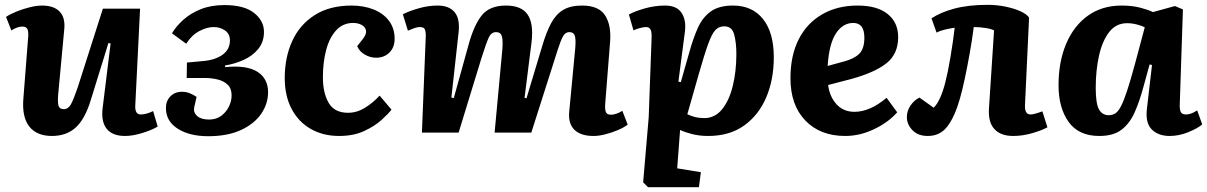

<svg xmlns="http://www.w3.org/2000/svg" viewBox="-20 -549 4998 795"><path d="M5 -479Q21 -490 48 -501Q75 -512 103.5 -519Q132 -526 154 -526Q203 -526 227 -501Q251 -476 246 -427L221 -159Q218 -124 222.5 -110.5Q227 -97 244 -97Q262 -97 273 -116Q284 -135 303 -191L406 -513H560L540 -110Q539 -75 563 -75Q575 -75 588.5 -79Q602 -83 614 -89L633 -25Q608 -10 568.5 2Q529 14 498 14Q445 14 421.5 -16Q398 -46 405 -102L438 -369L429 -371L356 -135Q332 -56 293.5 -21Q255 14 195 14Q132 14 101 -25.5Q70 -65 77 -144L97 -400Q98 -423 92 -431Q86 -439 73 -439Q52 -439 27 -423Z M842 15Q765 15 716 -16Q667 -47 667 -102Q667 -131 685.5 -150Q704 -169 733 -169Q751 -169 765.5 -163Q780 -157 794 -148L784 -104Q780 -83 796.5 -68.5Q813 -54 846 -54Q875 -54 895.5 -69Q916 -84 927.5 -107Q939 -130 939 -154Q939 -183 922.5 -198.5Q906 -214 881 -220Q856 -226 830 -226H753L754 -290L819 -296Q870 -300 901 -322Q932 -344 932 -382Q932 -409 911.5 -423Q891 -437 865 -437Q837 -437 805.5 -420.5Q774 -404 751 -368L692 -411Q709 -440 739 -467Q769 -494 811.5 -511Q854 -528 909 -528Q991 -528 1032 -495.5Q1073 -463 1073 -417Q1073 -375 1049 -346Q1025 -317 988 -300.5Q951 -284 912 -278V-271Q1001 -280 1045.5 -252Q1090 -224 1090 -167Q1090 -120 1062 -78.5Q1034 -37 978.5 -11Q923 15 842 15Z M1436 -526Q1486 -526 1526.5 -510Q1567 -494 1590.5 -463Q1614 -432 1614 -388Q1614 -353 1592.5 -331.5Q1571 -310 1537 -310Q1513 -310 1490.5 -323Q1468 -336 1459 -358L1482 -387Q1498 -407 1495.5 -422Q1493 -437 1478 -445.5Q1463 -454 1442 -454Q1400 -454 1372 -423.5Q1344 -393 1330.5 -342Q1317 -291 1317 -229Q1317 -164 1341 -123Q1365 -82 1421 -82Q1457 -82 1490 -102Q1523 -122 1552 -153L1601 -95Q1589 -79 1560.5 -53Q1532 -27 1488 -6.5Q1444 14 1384 14Q1318 14 1267 -15Q1216 -44 1187.5 -98Q1159 -152 1159 -226Q1159 -311 1190 -379Q1221 -447 1283 -486.5Q1345 -526 1436 -526Z M2060 -344Q2063 -382 2058 -399Q2053 -416 2034 -416Q2014 -416 2003.5 -393Q1993 -370 1974 -310L1879 0H1727L1743 -401Q1743 -422 1738 -429.5Q1733 -437 1718 -437Q1708 -437 1695.5 -432.5Q1683 -428 1669 -422L1648 -490Q1676 -504 1715 -515Q1754 -526 1792 -526Q1839 -526 1862 -499Q1885 -472 1879 -416L1849 -145L1859 -143L1920 -363Q1942 -444 1974.5 -485Q2007 -526 2075 -526Q2139 -526 2164.5 -489Q2190 -452 2181 -375L2152 -144L2160 -142L2225 -358Q2242 -416 2262 -453Q2282 -490 2312 -508Q2342 -526 2390 -526Q2460 -526 2486 -484.5Q2512 -443 2506 -374L2486 -120Q2484 -97 2488.5 -85.5Q2493 -74 2510 -74Q2530 -74 2557 -90L2579 -33Q2562 -20 2536.5 -9.5Q2511 1 2485 7.5Q2459 14 2438 14Q2384 14 2358 -12Q2332 -38 2337 -87L2362 -351Q2365 -389 2359.5 -402.5Q2354 -416 2338 -416Q2326 -416 2318 -408Q2310 -400 2300.5 -375Q2291 -350 2275 -298L2180 0H2028Z M2678 -392Q2679 -417 2673.5 -427Q2668 -437 2655 -437Q2645 -437 2628.5 -432.5Q2612 -428 2603 -423L2584 -489Q2610 -503 2651 -514.5Q2692 -526 2734 -526Q2782 -526 2802 -496Q2822 -466 2816 -418L2789 -211L2799 -209L2834 -332Q2850 -390 2869.5 -433.5Q2889 -477 2923 -501.5Q2957 -526 3015 -526Q3095 -526 3139.5 -470Q3184 -414 3184 -312Q3184 -220 3153 -146.5Q3122 -73 3061.5 -29.5Q3001 14 2912 14Q2876 14 2845 6Q2814 -2 2796 -11L2784 148L2882 164L2874 226H2663L2643 206L2666 -63ZM2979 -440Q2957 -440 2942.5 -425Q2928 -410 2912.5 -367.5Q2897 -325 2873 -241L2826 -76Q2840 -69 2857.5 -64.5Q2875 -60 2896 -60Q2940 -60 2969.5 -96Q2999 -132 3014 -192.5Q3029 -253 3029 -325Q3029 -372 3020 -406Q3011 -440 2979 -440Z M3531 -526Q3612 -526 3655.5 -491Q3699 -456 3699 -395Q3699 -326 3651 -287.5Q3603 -249 3505 -222L3409 -197Q3415 -149 3443.5 -117.5Q3472 -86 3518 -86Q3582 -86 3651 -144L3695 -84Q3658 -42 3599 -14Q3540 14 3480 14Q3376 14 3314.5 -50Q3253 -114 3253 -225Q3253 -319 3287 -386Q3321 -453 3384 -489.5Q3447 -526 3531 -526ZM3559 -393Q3559 -454 3513 -454Q3470 -454 3441.5 -411Q3413 -368 3407 -276L3473 -294Q3516 -305 3537.5 -326Q3559 -347 3559 -393Z M3837 -473Q3874 -498 3932 -513.5Q3990 -529 4070 -529Q4107 -529 4143.5 -521.5Q4180 -514 4206 -502Q4232 -490 4241 -476L4224 -112Q4223 -75 4247 -75Q4261 -75 4296 -88L4317 -22Q4296 -10 4255.5 2Q4215 14 4175 14Q4124 14 4097.5 -14.5Q4071 -43 4075 -101L4096 -423Q4086 -429 4061.5 -433Q4037 -437 4012 -437Q4005 -383 3995 -327Q3985 -271 3974.5 -222Q3964 -173 3955 -142Q3934 -67 3903.5 -26.5Q3873 14 3822 14Q3781 14 3758 -10Q3735 -34 3735 -64Q3735 -90 3750 -112Q3765 -134 3787 -145L3846 -103Q3874 -130 3894 -207Q3905 -250 3915.5 -312.5Q3926 -375 3933 -434Q3916 -432 3894.5 -427Q3873 -422 3858 -414Z M4865 -118Q4864 -96 4869 -85.5Q4874 -75 4891 -75Q4912 -75 4937 -92L4958 -34Q4940 -18 4901 -2Q4862 14 4823 14Q4776 14 4749 -13Q4722 -40 4729 -99L4750 -280L4740 -282L4715 -191Q4699 -131 4678.5 -84.5Q4658 -38 4624 -12Q4590 14 4532 14Q4446 14 4404.5 -44.5Q4363 -103 4363 -196Q4363 -293 4394.5 -367.5Q4426 -442 4484.5 -484Q4543 -526 4624 -526Q4668 -526 4702 -517Q4736 -508 4754 -499L4845 -524L4878 -510ZM4571 -72Q4586 -72 4598 -79.5Q4610 -87 4621.5 -109Q4633 -131 4647 -173.5Q4661 -216 4680 -286L4720 -436Q4709 -442 4688 -447.5Q4667 -453 4647 -453Q4601 -453 4572.5 -416Q4544 -379 4530.5 -318Q4517 -257 4517 -185Q4517 -120 4530.5 -96Q4544 -72 4571 -72Z"/></svg>

Font: Literata 12pt
Style: Bold Italic
Weight: 700
Italic angle: -2°
Designer: Latin by Veronika Burian and Jose Scaglione. Greek by Irene Vlachou. Cyrillic by Vera Evstafieva
Foundry: TypeTogether
Version: Version 3.002